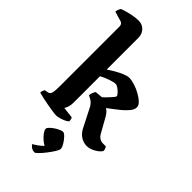

<svg xmlns="http://www.w3.org/2000/svg" viewBox="-319 -880 1224 1224"><g transform="rotate(45 293.5 -268.0)"><path d="M201 0Q190 0 166.5 -3.5Q143 -7 115 -12Q87 -17 62.5 -22.5Q38 -28 26 -32Q26 -40 29.5 -49Q33 -58 36 -63L58 -67Q76 -69 81 -87.5Q86 -106 86 -146V-688Q86 -696 81.5 -704Q77 -712 68 -715L0 -735Q1 -748 5.5 -758Q10 -768 13 -772Q24 -777 47 -783.5Q70 -790 96.5 -795Q123 -800 145 -800Q179 -800 200.5 -777.5Q222 -755 222 -721V-435Q242 -449 268 -464Q294 -479 319 -489.5Q344 -500 361 -500Q383 -500 411.5 -491Q440 -482 467 -467Q494 -452 511.5 -435Q529 -418 529 -402Q529 -381 511 -359Q493 -337 467.5 -316Q442 -295 420.5 -279.5Q399 -264 392 -258Q397 -256 406.5 -248Q416 -240 428 -221L484 -121Q504 -85 538 -85H565Q567 -81 571 -73Q575 -65 575 -54Q565 -35 534.5 -17.5Q504 0 476 0Q447 0 420.5 -17Q394 -34 377 -70L314 -194Q299 -217 283.5 -226Q268 -235 258 -239Q258 -252 263.5 -264.5Q269 -277 274 -284L326 -289Q335 -297 349.5 -312Q364 -327 376 -341Q388 -355 388 -361Q388 -366 377 -378.5Q366 -391 351.5 -401Q337 -411 327 -411Q312 -411 281 -400.5Q250 -390 222 -375V-135Q222 -114 216 -96Q210 -78 204 -71L280 -62Q287 -50 287 -33Q280 -25 264 -17.5Q248 -10 230 -5Q212 0 201 0ZM271 264Q252 264 239.5 255Q227 246 222 237Q238 228 255.5 215.5Q273 203 286 189Q271 181 254 166Q237 151 225.5 134.5Q214 118 214 107Q214 99 224.5 88Q235 77 250.5 66.5Q266 56 281.5 49Q297 42 306 42Q317 42 333 59Q349 76 361 96.5Q373 117 373 129Q373 140 359.5 161.5Q346 183 327.5 207Q309 231 292.5 247.5Q276 264 271 264Z"/></g></svg>

Font: Texturina
Style: Bold
Weight: 700
Designer: Guillermo Torres Carreño
Foundry: Omnibus-Type
Version: Version 1.002; ttfautohint (v1.8.3)